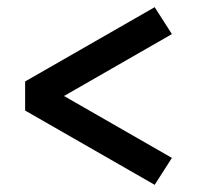

<svg xmlns="http://www.w3.org/2000/svg" viewBox="-20 -519 564 535"><path d="M411 -4 50 -211V-292L411 -499L459 -424L100 -218V-285L459 -79Z"/></svg>

Font: Lexend Medium
Style: Regular
Weight: 500
Designer: Bonnie Shaver-Troup, Thomas Jockin
Foundry: Lexend
Version: Version 1.005